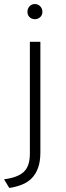

<svg xmlns="http://www.w3.org/2000/svg" viewBox="-42 -718 329 951"><path d="M131 -623Q115 -623 104.5 -633Q94 -643 94 -659Q94 -676 104.5 -687Q115 -698 131 -698Q146 -698 157 -687Q168 -676 168 -659Q168 -643 157 -633Q146 -623 131 -623ZM158 36Q158 82 146.5 113.5Q135 145 114.5 165.5Q94 186 65.5 197Q37 208 4 213Q-3 202 -9 191.5Q-15 181 -22 170Q44 162 75 134Q106 106 106 43V-511H158Z"/></svg>

Font: Transpass ExtraLight
Style: Regular
Weight: 200
Designer: Delve Withrington
Foundry: Delve Fonts
Version: Version 1.001;December 18, 2019;FontCreator 12.0.0.2547 64-b